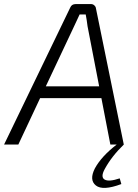

<svg xmlns="http://www.w3.org/2000/svg" viewBox="-47 -710 679 943"><path d="M424 -670 561 0Q501 58 467 121Q446 160 467 172Q488 184 541 166L549 194Q458 228 424 201Q390 174 419 117Q451 58 526 0H495L451 -228H150L43 0H-27L298 -673Q305 -690 325 -690H400Q409 -690 416 -684Q423 -678 424 -670ZM440 -286 383 -581Q382 -591 379 -610Q376 -629 374 -639H344Q341 -633 331.5 -612Q322 -591 317 -581L178 -286Z"/></svg>

Font: Exo 2.0 Light
Style: Italic
Weight: 300
Italic angle: -8°
Designer: Natanael Gama
Version: Version 1.001;PS 001.001;hotconv 1.0.70;makeotf.lib2.5.58329